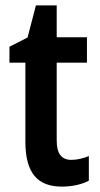

<svg xmlns="http://www.w3.org/2000/svg" viewBox="-20 -681 369 711"><path d="M244 -89C207 -89 190 -113 190 -161V-449H302V-543H190V-661H113L82 -542L15 -508V-449H74V-156C74 -38 121 10 209 10C248 10 283 2 309 -12V-103C287 -94 265 -89 244 -89Z"/></svg>

Font: Noto Sans Arabic Cond SemBd
Style: Regular
Weight: 600
Width: 3
Designer: Monotype Design Team, Nadine Chahine, Nizar Qandah and Khaled Hosny
Foundry: Monotype Imaging Inc.
Version: Version 2.012